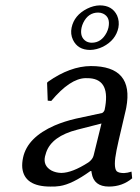

<svg xmlns="http://www.w3.org/2000/svg" viewBox="-20 -685 521 715"><path d="M345.7 -638.2Q308.6 -638.2 290 -600.1Q285.6 -590.8 283.7 -582Q276.4 -546.4 300.8 -531.2Q310.5 -525.9 321.8 -525.9Q357.4 -525.9 377 -563.5Q381.8 -573.2 383.8 -582Q392.1 -621.1 363.8 -634.3Q355.5 -638.2 345.7 -638.2ZM246.6 -582Q256.3 -628.4 304.7 -652.8Q328.6 -664.6 351.6 -665Q397.9 -665 416 -627.4Q425.3 -606 420.9 -582Q411.1 -535.6 363.8 -511.2Q339.8 -499.5 315.9 -499Q269.5 -499 251.5 -537.1Q241.7 -558.1 246.6 -582ZM357.9 -225.1 268.1 -202.1Q172.4 -177.7 151.9 -117.2Q149.4 -109.4 147.5 -102.1Q140.1 -67.4 171.9 -49.8Q188 -41.5 208.5 -41Q249 -41.5 309.1 -80.1Q325.2 -91.8 328.6 -106ZM320.3 -47.9H316.4Q248.5 1 202.6 7.8Q186.5 10.3 168 9.8Q70.8 9.8 63 -59.6Q61.5 -77.6 65.9 -98.1Q82 -173.3 183.6 -217.8Q220.2 -233.4 262.7 -243.2L360.4 -264.2Q367.2 -268.1 369.6 -275.9Q393.1 -387.2 314.5 -393.6Q307.1 -394 298.8 -394Q241.2 -393.1 170.9 -309.1L157.7 -310.1L155.3 -377L159.2 -380.9Q241.2 -438.5 318.4 -439Q479.5 -439 450.2 -284.2Q449.2 -279.8 448.7 -276.9Q447.8 -272.5 438 -231Q417.5 -144.5 414.1 -126Q401.4 -63.5 414.1 -47.9Q421.4 -40.5 441.9 -40.5Q454.6 -41 469.7 -45.9L472.2 -21Q435.5 9.8 385.7 9.8Q329.1 9.8 321.3 -41Q320.8 -44.9 320.3 -47.9Z"/></svg>

Font: Linux Biolinum Slanted O
Style: Slanted
Weight: 400
Designer: Philipp H. Poll
Foundry: Philipp H. Poll
Version: Version 1.0.4